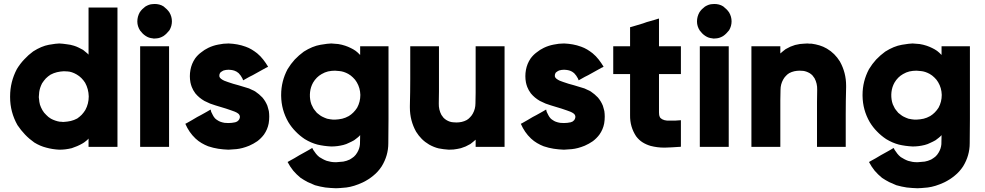

<svg xmlns="http://www.w3.org/2000/svg" viewBox="-20 -749 5090 992"><path d="M437.5 -466.8Q437.5 -492.2 437.5 -516.6Q437.5 -541 437.5 -566.4Q437.5 -586.9 437.5 -607.4Q437.5 -627.9 437.5 -648.4Q437.5 -664.1 437.5 -679.7Q437.5 -694.3 437.5 -710Q440.4 -710 443.4 -710Q445.3 -710 448.2 -710Q452.1 -710 457 -710Q461.9 -710 466.8 -710Q476.6 -710 486.3 -710Q496.1 -710 506.8 -710Q516.6 -710 526.4 -710Q537.1 -710 546.9 -710Q556.6 -710 567.4 -710Q577.1 -710 586.9 -710Q586.9 -707 586.9 -705.1Q586.9 -702.1 586.9 -700.2Q586.9 -620.1 586.9 -541Q586.9 -460.9 586.9 -381.8Q586.9 -327.1 586.9 -272.5Q586.9 -217.8 586.9 -163.1Q586.9 -120.1 586.9 -77.1Q586.9 -33.2 586.9 9.8Q584 9.8 582 9.8Q579.1 9.8 577.1 9.8Q562.5 9.8 547.9 9.8Q533.2 9.8 518.6 9.8Q507.8 9.8 498 9.8Q488.3 9.8 478.5 9.8Q467.8 9.8 458 9.8Q448.2 9.8 437.5 9.8Q437.5 7.8 437.5 4.9Q437.5 2.9 437.5 0Q437.5 -6.8 437.5 -13.7Q437.5 -20.5 437.5 -26.4Q437.5 -28.3 437.5 -30.3Q437.5 -31.2 437.5 -33.2Q431.6 -25.4 422.9 -19.5Q415 -12.7 406.2 -7.8Q392.6 0 378.9 5.9Q365.2 11.7 350.6 16.6Q334 20.5 318.4 22.5Q302.7 24.4 286.1 24.4Q250 22.5 218.8 13.7Q187.5 5.9 157.2 -12.7Q130.9 -31.2 109.4 -53.7Q87.9 -76.2 70.3 -102.5Q32.2 -169.9 32.2 -247.1Q32.2 -249 32.2 -251Q32.2 -326.2 67.4 -392.6Q84 -419.9 105.5 -442.4Q126 -464.8 151.4 -483.4Q194.3 -510.7 232.4 -517.6Q271.5 -524.4 286.1 -524.4Q305.7 -523.4 324.2 -520.5Q343.8 -518.6 362.3 -512.7Q375 -508.8 386.7 -502.9Q397.5 -498 409.2 -491.2Q415 -486.3 419.9 -482.4Q425.8 -478.5 430.7 -473.6Q433.6 -471.7 434.6 -469.7Q436.5 -468.8 437.5 -466.8ZM180.7 -250Q180.7 -247.1 180.7 -244.1Q181.6 -241.2 181.6 -238.3Q182.6 -222.7 186.5 -208Q191.4 -193.4 199.2 -179.7Q207 -166 218.8 -155.3Q229.5 -143.6 243.2 -135.7Q253.9 -129.9 265.6 -126Q276.4 -122.1 289.1 -120.1Q290 -120.1 292 -120.1Q293 -120.1 294.9 -120.1Q300.8 -119.1 303.7 -119.1Q307.6 -119.1 309.6 -119.1Q328.1 -120.1 345.7 -124Q362.3 -127.9 378.9 -136.7Q391.6 -145.5 402.3 -156.2Q413.1 -168 420.9 -180.7Q438.5 -212.9 438.5 -251Q437.5 -289.1 419.9 -321.3Q411.1 -335 400.4 -345.7Q389.6 -356.4 376 -364.3Q350.6 -378.9 329.1 -379.9Q307.6 -380.9 309.6 -380.9Q291 -379.9 274.4 -376Q257.8 -372.1 241.2 -363.3Q227.5 -354.5 216.8 -343.8Q206.1 -332 197.3 -318.4Q185.5 -294.9 182.6 -273.4Q180.7 -252 180.7 -250Z M778.3 -549.8Q776.4 -549.8 773.4 -549.8Q771.5 -549.8 769.5 -550.8Q758.8 -551.8 750 -554.7Q741.2 -557.6 732.4 -563.5Q723.6 -569.3 716.8 -576.2Q710 -583 704.1 -590.8Q689.5 -613.3 689.5 -637.7Q689.5 -663.1 702.1 -685.5Q708 -694.3 714.8 -701.2Q722.7 -709 730.5 -714.8Q750 -726.6 765.6 -727.5Q781.2 -728.5 778.3 -728.5Q791 -728.5 802.7 -725.6Q814.5 -722.7 825.2 -715.8Q834 -709 841.8 -701.2Q849.6 -693.4 855.5 -684.6Q868.2 -663.1 868.2 -638.7Q868.2 -614.3 855.5 -592.8Q848.6 -584 840.8 -576.2Q833 -568.4 824.2 -562.5Q805.7 -551.8 790 -550.8Q775.4 -549.8 778.3 -549.8ZM704.1 0Q704.1 -17.6 704.1 -36.1Q704.1 -53.7 704.1 -71.3Q704.1 -110.4 704.1 -149.4Q704.1 -188.5 704.1 -227.5Q704.1 -266.6 704.1 -305.7Q704.1 -344.7 704.1 -383.8Q704.1 -415 704.1 -446.3Q704.1 -478.5 704.1 -509.8Q707 -509.8 709 -509.8Q711.9 -509.8 713.9 -509.8Q728.5 -509.8 743.2 -509.8Q757.8 -509.8 772.5 -509.8Q783.2 -509.8 793 -509.8Q802.7 -509.8 813.5 -509.8Q823.2 -509.8 833 -509.8Q842.8 -509.8 853.5 -509.8Q853.5 -507.8 853.5 -504.9Q853.5 -502.9 853.5 -500Q853.5 -443.4 853.5 -386.7Q853.5 -329.1 853.5 -272.5Q853.5 -233.4 853.5 -194.3Q853.5 -155.3 853.5 -116.2Q853.5 -85 853.5 -53.7Q853.5 -21.5 853.5 9.8Q850.6 9.8 848.6 9.8Q845.7 9.8 842.8 9.8Q828.1 9.8 813.5 9.8Q798.8 9.8 784.2 9.8Q774.4 9.8 764.6 9.8Q754.9 9.8 744.1 9.8Q734.4 9.8 724.6 9.8Q713.9 9.8 704.1 9.8Q704.1 7.8 704.1 4.9Q704.1 2.9 704.1 0Z M1161.1 -388.7Q1154.3 -388.7 1147.5 -387.7Q1141.6 -386.7 1134.8 -384.8Q1129.9 -382.8 1126 -379.9Q1122.1 -377.9 1118.2 -374Q1117.2 -372.1 1115.2 -368.2Q1113.3 -364.3 1113.3 -358.4Q1113.3 -357.4 1113.3 -356.4Q1113.3 -355.5 1113.3 -354.5Q1114.3 -350.6 1116.2 -347.7Q1118.2 -344.7 1122.1 -341.8Q1129.9 -335.9 1138.7 -332Q1148.4 -328.1 1157.2 -325.2Q1184.6 -315.4 1211.9 -308.6Q1239.3 -300.8 1266.6 -292Q1275.4 -288.1 1283.2 -284.2Q1291 -281.2 1298.8 -276.4Q1319.3 -262.7 1335.9 -245.1Q1351.6 -226.6 1361.3 -203.1Q1363.3 -196.3 1365.2 -189.5Q1367.2 -182.6 1369.1 -174.8Q1371.1 -160.2 1371.1 -146.5Q1371.1 -128.9 1368.2 -111.3Q1362.3 -80.1 1343.8 -53.7Q1329.1 -34.2 1309.6 -19.5Q1290 -5.9 1267.6 3.9Q1231.4 18.6 1201.2 21.5Q1170.9 24.4 1160.2 24.4Q1132.8 23.4 1107.4 19.5Q1082 15.6 1055.7 6.8Q1038.1 0 1021.5 -9.8Q1004.9 -19.5 990.2 -33.2Q972.7 -49.8 960 -68.4Q947.3 -86.9 937.5 -109.4Q939.5 -110.4 941.4 -111.3Q943.4 -112.3 945.3 -113.3Q959 -121.1 972.7 -128.9Q985.4 -136.7 999 -144.5Q1007.8 -149.4 1017.6 -154.3Q1026.4 -159.2 1035.2 -164.1Q1043 -168.9 1050.8 -172.9Q1059.6 -177.7 1067.4 -182.6Q1067.4 -182.6 1068.4 -182.6Q1069.3 -178.7 1071.3 -170.9Q1075.2 -162.1 1080.1 -153.3Q1084 -145.5 1090.8 -137.7Q1096.7 -131.8 1103.5 -127.9Q1110.4 -123 1118.2 -120.1Q1128.9 -116.2 1140.6 -114.3Q1152.3 -113.3 1160.2 -113.3Q1168.9 -113.3 1177.7 -114.3Q1186.5 -115.2 1195.3 -117.2Q1200.2 -119.1 1205.1 -121.1Q1209 -124 1212.9 -127.9Q1216.8 -132.8 1218.8 -139.6Q1220.7 -146.5 1217.8 -153.3Q1216.8 -155.3 1214.8 -158.2Q1212.9 -160.2 1210.9 -162.1Q1203.1 -168 1193.4 -171.9Q1183.6 -175.8 1174.8 -178.7Q1147.5 -188.5 1120.1 -196.3Q1092.8 -204.1 1065.4 -213.9Q1057.6 -216.8 1050.8 -220.7Q1043 -223.6 1036.1 -227.5Q1022.5 -235.4 1010.7 -245.1Q999 -254.9 989.3 -266.6Q989.3 -266.6 989.3 -266.6Q989.3 -266.6 989.3 -266.6Q983.4 -274.4 978.5 -283.2Q974.6 -291 970.7 -299.8Q968.8 -305.7 966.8 -311.5Q964.8 -317.4 963.9 -323.2Q958 -355.5 963.9 -387.7Q969.7 -419.9 988.3 -447.3Q1002 -465.8 1019.5 -478.5Q1036.1 -492.2 1056.6 -502Q1081.1 -513.7 1107.4 -518.6Q1133.8 -524.4 1161.1 -524.4Q1184.6 -523.4 1206.1 -519.5Q1227.5 -515.6 1249 -507.8Q1265.6 -502 1280.3 -493.2Q1294.9 -484.4 1308.6 -473.6Q1326.2 -459 1339.8 -441.4Q1353.5 -423.8 1365.2 -404.3Q1362.3 -403.3 1360.4 -401.4Q1358.4 -400.4 1355.5 -399.4Q1342.8 -391.6 1329.1 -384.8Q1316.4 -377.9 1302.7 -370.1Q1293.9 -365.2 1285.2 -360.4Q1276.4 -355.5 1267.6 -351.6Q1259.8 -346.7 1252 -342.8Q1244.1 -338.9 1236.3 -334Q1235.4 -336.9 1234.4 -338.9Q1233.4 -341.8 1232.4 -343.8Q1228.5 -351.6 1223.6 -358.4Q1218.8 -365.2 1212.9 -371.1Q1208 -375 1202.1 -378.9Q1197.3 -381.8 1191.4 -383.8Q1182.6 -386.7 1173.8 -387.7Q1165 -388.7 1161.1 -388.7Z M1840.8 -464.8Q1840.8 -465.8 1840.8 -466.8Q1840.8 -466.8 1840.8 -467.8Q1840.8 -472.7 1840.8 -477.5Q1840.8 -482.4 1840.8 -487.3Q1840.8 -493.2 1840.8 -499Q1840.8 -504.9 1840.8 -509.8Q1843.8 -509.8 1846.7 -509.8Q1848.6 -509.8 1851.6 -509.8Q1855.5 -509.8 1860.4 -509.8Q1864.3 -509.8 1869.1 -509.8Q1878.9 -509.8 1888.7 -509.8Q1898.4 -509.8 1908.2 -509.8Q1918 -509.8 1927.7 -509.8Q1937.5 -509.8 1948.2 -509.8Q1958 -509.8 1967.8 -509.8Q1977.5 -509.8 1987.3 -509.8Q1987.3 -507.8 1987.3 -504.9Q1987.3 -502.9 1987.3 -500Q1987.3 -446.3 1987.3 -391.6Q1987.3 -337.9 1987.3 -283.2Q1987.3 -246.1 1987.3 -209Q1987.3 -171.9 1987.3 -134.8Q1987.3 -72.3 1986.3 -8.8Q1986.3 54.7 1952.1 110.4Q1933.6 138.7 1909.2 158.2Q1884.8 178.7 1854.5 193.4Q1808.6 214.8 1769.5 219.7Q1730.5 223.6 1715.8 223.6Q1688.5 222.7 1661.1 219.7Q1634.8 215.8 1607.4 208Q1587.9 200.2 1569.3 191.4Q1550.8 181.6 1533.2 169.9Q1511.7 152.3 1495.1 132.8Q1478.5 112.3 1465.8 87.9Q1467.8 86.9 1469.7 85.9Q1471.7 85 1474.6 83Q1487.3 76.2 1501 68.4Q1513.7 60.5 1527.3 52.7Q1536.1 47.9 1544.9 43Q1553.7 38.1 1562.5 33.2Q1570.3 28.3 1578.1 24.4Q1585 19.5 1592.8 15.6Q1594.7 17.6 1595.7 19.5Q1596.7 22.5 1597.7 24.4Q1604.5 35.2 1612.3 44.9Q1619.1 53.7 1629.9 62.5Q1638.7 68.4 1648.4 73.2Q1657.2 78.1 1668 82Q1691.4 88.9 1709 88.9Q1726.6 88.9 1719.7 88.9Q1738.3 87.9 1753.9 85.9Q1770.5 83 1787.1 75.2Q1798.8 68.4 1808.6 60.5Q1818.4 51.8 1825.2 40Q1837.9 19.5 1839.8 -3.9Q1840.8 -26.4 1840.8 -49.8Q1840.8 -50.8 1840.8 -50.8Q1840.8 -50.8 1840.8 -50.8Q1834 -43 1826.2 -37.1Q1817.4 -30.3 1809.6 -24.4Q1795.9 -16.6 1782.2 -10.7Q1769.5 -3.9 1753.9 0Q1738.3 3.9 1722.7 5.9Q1707 7.8 1691.4 7.8Q1653.3 5.9 1620.1 -2Q1586.9 -10.7 1554.7 -30.3Q1528.3 -47.9 1507.8 -69.3Q1486.3 -90.8 1469.7 -118.2Q1433.6 -180.7 1432.6 -253.9Q1432.6 -256.8 1432.6 -258.8Q1432.6 -329.1 1465.8 -391.6Q1482.4 -418.9 1502.9 -441.4Q1524.4 -463.9 1549.8 -482.4Q1594.7 -510.7 1635.7 -517.6Q1675.8 -524.4 1691.4 -524.4Q1710 -523.4 1727.5 -521.5Q1746.1 -518.6 1763.7 -512.7Q1778.3 -507.8 1792 -501Q1804.7 -495.1 1817.4 -486.3Q1823.2 -481.4 1829.1 -476.6Q1835 -471.7 1839.8 -465.8Q1840.8 -465.8 1840.8 -465.8Q1840.8 -464.8 1840.8 -464.8ZM1710.9 -383.8Q1692.4 -383.8 1674.8 -379.9Q1658.2 -376 1641.6 -366.2Q1627.9 -358.4 1617.2 -347.7Q1605.5 -335.9 1597.7 -322.3Q1585 -299.8 1582 -273.4Q1579.1 -248 1585 -222.7Q1586.9 -215.8 1588.9 -210Q1591.8 -204.1 1594.7 -198.2Q1598.6 -188.5 1604.5 -181.6Q1610.4 -173.8 1617.2 -166Q1624 -160.2 1630.9 -155.3Q1636.7 -150.4 1644.5 -146.5Q1650.4 -143.6 1657.2 -140.6Q1663.1 -138.7 1669.9 -135.7Q1688.5 -131.8 1701.2 -130.9Q1713.9 -130.9 1710.9 -130.9Q1730.5 -131.8 1748 -135.7Q1764.6 -139.6 1782.2 -149.4Q1794.9 -157.2 1805.7 -168Q1816.4 -178.7 1825.2 -192.4Q1841.8 -222.7 1841.8 -258.8Q1840.8 -294.9 1823.2 -324.2Q1815.4 -337.9 1803.7 -348.6Q1793 -359.4 1779.3 -367.2Q1755.9 -379.9 1734.4 -381.8Q1713.9 -383.8 1710.9 -383.8Z M2437.5 -27.3Q2431.6 -21.5 2423.8 -15.6Q2417 -9.8 2410.2 -4.9Q2398.4 2 2385.7 7.8Q2374 12.7 2361.3 16.6Q2360.4 16.6 2342.8 20.5Q2326.2 24.4 2298.8 24.4Q2270.5 22.5 2246.1 17.6Q2221.7 11.7 2197.3 -2Q2175.8 -14.6 2159.2 -31.2Q2142.6 -47.9 2129.9 -68.4Q2097.7 -126 2097.7 -193.4Q2097.7 -198.2 2097.7 -202.1Q2099.6 -274.4 2099.6 -340.8Q2099.6 -365.2 2099.6 -389.6Q2099.6 -414.1 2099.6 -438.5Q2099.6 -457 2099.6 -474.6Q2099.6 -492.2 2099.6 -509.8Q2101.6 -509.8 2104.5 -509.8Q2107.4 -509.8 2109.4 -509.8Q2124 -509.8 2138.7 -509.8Q2153.3 -509.8 2168 -509.8Q2177.7 -509.8 2188.5 -509.8Q2198.2 -509.8 2208 -509.8Q2218.8 -509.8 2228.5 -509.8Q2238.3 -509.8 2248 -509.8Q2248 -507.8 2248 -504.9Q2248 -502.9 2248 -500Q2248 -466.8 2248 -433.6Q2248 -400.4 2248 -367.2Q2248 -344.7 2248 -322.3Q2248 -299.8 2248 -277.3Q2248 -248 2247.1 -214.8Q2246.1 -182.6 2260.7 -155.3Q2265.6 -147.5 2271.5 -140.6Q2278.3 -133.8 2286.1 -128.9Q2303.7 -118.2 2321.3 -117.2Q2338.9 -116.2 2337.9 -116.2Q2351.6 -116.2 2365.2 -119.1Q2378.9 -122.1 2391.6 -128.9Q2401.4 -134.8 2409.2 -143.6Q2417 -151.4 2422.9 -162.1Q2436.5 -186.5 2436.5 -214.8Q2437.5 -242.2 2437.5 -269.5Q2437.5 -292 2437.5 -315.4Q2437.5 -337.9 2437.5 -360.4Q2437.5 -381.8 2437.5 -403.3Q2437.5 -424.8 2437.5 -446.3Q2437.5 -461.9 2437.5 -478.5Q2437.5 -494.1 2437.5 -509.8Q2440.4 -509.8 2442.4 -509.8Q2445.3 -509.8 2447.3 -509.8Q2452.1 -509.8 2457 -509.8Q2460.9 -509.8 2465.8 -509.8Q2475.6 -509.8 2486.3 -509.8Q2496.1 -509.8 2505.9 -509.8Q2516.6 -509.8 2526.4 -509.8Q2536.1 -509.8 2545.9 -509.8Q2556.6 -509.8 2566.4 -509.8Q2576.2 -509.8 2586.9 -509.8Q2586.9 -507.8 2586.9 -504.9Q2586.9 -502.9 2586.9 -500Q2586.9 -443.4 2586.9 -386.7Q2586.9 -329.1 2586.9 -272.5Q2586.9 -233.4 2586.9 -194.3Q2586.9 -155.3 2586.9 -116.2Q2586.9 -85 2586.9 -53.7Q2586.9 -21.5 2586.9 9.8Q2584 9.8 2581.1 9.8Q2579.1 9.8 2576.2 9.8Q2561.5 9.8 2546.9 9.8Q2532.2 9.8 2517.6 9.8Q2507.8 9.8 2498 9.8Q2487.3 9.8 2477.5 9.8Q2467.8 9.8 2457 9.8Q2447.3 9.8 2437.5 9.8Q2437.5 7.8 2437.5 4.9Q2437.5 2.9 2437.5 0Q2437.5 -6.8 2437.5 -12.7Q2437.5 -19.5 2437.5 -25.4Q2437.5 -26.4 2437.5 -26.4Q2437.5 -27.3 2437.5 -27.3Z M2894.5 -388.7Q2887.7 -388.7 2880.9 -387.7Q2875 -386.7 2868.2 -384.8Q2863.3 -382.8 2859.4 -379.9Q2855.5 -377.9 2851.6 -374Q2850.6 -372.1 2848.6 -368.2Q2846.7 -364.3 2846.7 -358.4Q2846.7 -357.4 2846.7 -356.4Q2846.7 -355.5 2846.7 -354.5Q2847.7 -350.6 2849.6 -347.7Q2851.6 -344.7 2855.5 -341.8Q2863.3 -335.9 2872.1 -332Q2881.8 -328.1 2890.6 -325.2Q2918 -315.4 2945.3 -308.6Q2972.7 -300.8 3000 -292Q3008.8 -288.1 3016.6 -284.2Q3024.4 -281.2 3032.2 -276.4Q3052.7 -262.7 3069.3 -245.1Q3085 -226.6 3094.7 -203.1Q3096.7 -196.3 3098.6 -189.5Q3100.6 -182.6 3102.5 -174.8Q3104.5 -160.2 3104.5 -146.5Q3104.5 -128.9 3101.6 -111.3Q3095.7 -80.1 3077.1 -53.7Q3062.5 -34.2 3043 -19.5Q3023.4 -5.9 3001 3.9Q2964.8 18.6 2934.6 21.5Q2904.3 24.4 2893.6 24.4Q2866.2 23.4 2840.8 19.5Q2815.4 15.6 2789.1 6.8Q2771.5 0 2754.9 -9.8Q2738.3 -19.5 2723.6 -33.2Q2706.1 -49.8 2693.4 -68.4Q2680.7 -86.9 2670.9 -109.4Q2672.9 -110.4 2674.8 -111.3Q2676.8 -112.3 2678.7 -113.3Q2692.4 -121.1 2706.1 -128.9Q2718.8 -136.7 2732.4 -144.5Q2741.2 -149.4 2751 -154.3Q2759.8 -159.2 2768.6 -164.1Q2776.4 -168.9 2784.2 -172.9Q2793 -177.7 2800.8 -182.6Q2800.8 -182.6 2801.8 -182.6Q2802.7 -178.7 2804.7 -170.9Q2808.6 -162.1 2813.5 -153.3Q2817.4 -145.5 2824.2 -137.7Q2830.1 -131.8 2836.9 -127.9Q2843.8 -123 2851.6 -120.1Q2862.3 -116.2 2874 -114.3Q2885.7 -113.3 2893.6 -113.3Q2902.3 -113.3 2911.1 -114.3Q2919.9 -115.2 2928.7 -117.2Q2933.6 -119.1 2938.5 -121.1Q2942.4 -124 2946.3 -127.9Q2950.2 -132.8 2952.1 -139.6Q2954.1 -146.5 2951.2 -153.3Q2950.2 -155.3 2948.2 -158.2Q2946.3 -160.2 2944.3 -162.1Q2936.5 -168 2926.8 -171.9Q2917 -175.8 2908.2 -178.7Q2880.9 -188.5 2853.5 -196.3Q2826.2 -204.1 2798.8 -213.9Q2791 -216.8 2784.2 -220.7Q2776.4 -223.6 2769.5 -227.5Q2755.9 -235.4 2744.1 -245.1Q2732.4 -254.9 2722.7 -266.6Q2722.7 -266.6 2722.7 -266.6Q2722.7 -266.6 2722.7 -266.6Q2716.8 -274.4 2711.9 -283.2Q2708 -291 2704.1 -299.8Q2702.1 -305.7 2700.2 -311.5Q2698.2 -317.4 2697.3 -323.2Q2691.4 -355.5 2697.3 -387.7Q2703.1 -419.9 2721.7 -447.3Q2735.4 -465.8 2752.9 -478.5Q2769.5 -492.2 2790 -502Q2814.5 -513.7 2840.8 -518.6Q2867.2 -524.4 2894.5 -524.4Q2918 -523.4 2939.5 -519.5Q2960.9 -515.6 2982.4 -507.8Q2999 -502 3013.7 -493.2Q3028.3 -484.4 3042 -473.6Q3059.6 -459 3073.2 -441.4Q3086.9 -423.8 3098.6 -404.3Q3095.7 -403.3 3093.8 -401.4Q3091.8 -400.4 3088.9 -399.4Q3076.2 -391.6 3062.5 -384.8Q3049.8 -377.9 3036.1 -370.1Q3027.3 -365.2 3018.6 -360.4Q3009.8 -355.5 3001 -351.6Q2993.2 -346.7 2985.4 -342.8Q2977.5 -338.9 2969.7 -334Q2968.8 -336.9 2967.8 -338.9Q2966.8 -341.8 2965.8 -343.8Q2961.9 -351.6 2957 -358.4Q2952.1 -365.2 2946.3 -371.1Q2941.4 -375 2935.5 -378.9Q2930.7 -381.8 2924.8 -383.8Q2916 -386.7 2907.2 -387.7Q2898.4 -388.7 2894.5 -388.7Z M3384.8 -509.8Q3395.5 -509.8 3405.3 -509.8Q3416 -509.8 3425.8 -509.8Q3434.6 -509.8 3443.4 -509.8Q3452.1 -509.8 3461.9 -509.8Q3470.7 -509.8 3479.5 -509.8Q3488.3 -509.8 3498 -509.8Q3498 -507.8 3498 -504.9Q3498 -502.9 3498 -500Q3498 -486.3 3498 -471.7Q3498 -458 3498 -443.4Q3498 -433.6 3498 -423.8Q3498 -415 3498 -405.3Q3498 -395.5 3498 -385.7Q3498 -376 3498 -366.2Q3495.1 -366.2 3493.2 -366.2Q3490.2 -366.2 3488.3 -366.2Q3483.4 -366.2 3479.5 -366.2Q3475.6 -366.2 3471.7 -366.2Q3462.9 -366.2 3454.1 -366.2Q3445.3 -366.2 3436.5 -366.2Q3427.7 -366.2 3418.9 -366.2Q3410.2 -366.2 3401.4 -366.2Q3397.5 -366.2 3392.6 -366.2Q3388.7 -366.2 3384.8 -366.2Q3384.8 -344.7 3384.8 -323.2Q3384.8 -302.7 3384.8 -281.2Q3384.8 -265.6 3384.8 -249Q3384.8 -232.4 3384.8 -216.8Q3384.8 -204.1 3384.8 -192.4Q3384.8 -179.7 3384.8 -168Q3384.8 -162.1 3385.7 -155.3Q3386.7 -149.4 3389.6 -143.6Q3391.6 -139.6 3394.5 -137.7Q3397.5 -134.8 3401.4 -132.8Q3412.1 -127 3425.8 -126Q3438.5 -126 3451.2 -126Q3456.1 -126 3460.9 -126Q3465.8 -126 3470.7 -126Q3477.5 -127 3484.4 -127Q3491.2 -127 3498 -127.9Q3498 -125 3498 -122.1Q3498 -120.1 3498 -117.2Q3498 -102.5 3498 -88.9Q3498 -74.2 3498 -60.5Q3498 -50.8 3498 -42Q3498 -32.2 3498 -23.4Q3498 -15.6 3498 -6.8Q3498 1 3498 8.8Q3495.1 8.8 3493.2 9.8Q3491.2 9.8 3489.3 9.8Q3451.2 12.7 3415 13.7Q3413.1 13.7 3411.1 13.7Q3376 13.7 3341.8 4.9Q3318.4 -2 3299.8 -13.7Q3281.2 -25.4 3266.6 -44.9Q3234.4 -93.8 3235.4 -153.3Q3235.4 -213.9 3235.4 -268.6Q3235.4 -285.2 3235.4 -301.8Q3235.4 -318.4 3235.4 -335Q3235.4 -342.8 3235.4 -350.6Q3235.4 -358.4 3235.4 -366.2Q3228.5 -366.2 3220.7 -366.2Q3213.9 -366.2 3206.1 -366.2Q3199.2 -366.2 3192.4 -366.2Q3185.5 -366.2 3178.7 -366.2Q3171.9 -366.2 3164.1 -366.2Q3156.2 -366.2 3148.4 -366.2Q3148.4 -368.2 3148.4 -371.1Q3148.4 -373 3148.4 -376Q3148.4 -389.6 3148.4 -404.3Q3148.4 -418 3148.4 -432.6Q3148.4 -442.4 3148.4 -452.1Q3148.4 -460.9 3148.4 -470.7Q3148.4 -480.5 3148.4 -490.2Q3148.4 -500 3148.4 -509.8Q3151.4 -509.8 3154.3 -509.8Q3156.2 -509.8 3159.2 -509.8Q3168.9 -509.8 3178.7 -509.8Q3188.5 -509.8 3198.2 -509.8Q3205.1 -509.8 3211.9 -509.8Q3218.8 -509.8 3225.6 -509.8Q3228.5 -509.8 3230.5 -509.8Q3233.4 -509.8 3235.4 -509.8Q3235.4 -518.6 3235.4 -528.3Q3235.4 -537.1 3235.4 -545.9Q3235.4 -553.7 3235.4 -561.5Q3235.4 -569.3 3235.4 -577.1Q3235.4 -585 3235.4 -592.8Q3235.4 -600.6 3235.4 -608.4Q3237.3 -609.4 3239.3 -609.4Q3241.2 -610.4 3243.2 -610.4Q3257.8 -615.2 3272.5 -619.1Q3287.1 -624 3301.8 -627.9Q3311.5 -631.8 3321.3 -634.8Q3332 -637.7 3341.8 -640.6Q3352.5 -643.6 3362.3 -646.5Q3373 -650.4 3383.8 -653.3Q3383.8 -652.3 3383.8 -652.3Q3384.8 -652.3 3384.8 -652.3Q3384.8 -649.4 3384.8 -646.5Q3384.8 -642.6 3384.8 -639.6Q3384.8 -624 3384.8 -608.4Q3384.8 -591.8 3384.8 -576.2Q3384.8 -565.4 3384.8 -554.7Q3384.8 -543.9 3384.8 -532.2Q3384.8 -529.3 3384.8 -525.4Q3384.8 -521.5 3384.8 -518.6Q3384.8 -515.6 3384.8 -513.7Q3384.8 -511.7 3384.8 -509.8Z M3669.9 -549.8Q3668 -549.8 3665 -549.8Q3663.1 -549.8 3661.1 -550.8Q3650.4 -551.8 3641.6 -554.7Q3632.8 -557.6 3624 -563.5Q3615.2 -569.3 3608.4 -576.2Q3601.6 -583 3595.7 -590.8Q3581.1 -613.3 3581.1 -637.7Q3581.1 -663.1 3593.8 -685.5Q3599.6 -694.3 3606.4 -701.2Q3614.3 -709 3622.1 -714.8Q3641.6 -726.6 3657.2 -727.5Q3672.9 -728.5 3669.9 -728.5Q3682.6 -728.5 3694.3 -725.6Q3706.1 -722.7 3716.8 -715.8Q3725.6 -709 3733.4 -701.2Q3741.2 -693.4 3747.1 -684.6Q3759.8 -663.1 3759.8 -638.7Q3759.8 -614.3 3747.1 -592.8Q3740.2 -584 3732.4 -576.2Q3724.6 -568.4 3715.8 -562.5Q3697.3 -551.8 3681.6 -550.8Q3667 -549.8 3669.9 -549.8ZM3595.7 0Q3595.7 -17.6 3595.7 -36.1Q3595.7 -53.7 3595.7 -71.3Q3595.7 -110.4 3595.7 -149.4Q3595.7 -188.5 3595.7 -227.5Q3595.7 -266.6 3595.7 -305.7Q3595.7 -344.7 3595.7 -383.8Q3595.7 -415 3595.7 -446.3Q3595.7 -478.5 3595.7 -509.8Q3598.6 -509.8 3600.6 -509.8Q3603.5 -509.8 3605.5 -509.8Q3620.1 -509.8 3634.8 -509.8Q3649.4 -509.8 3664.1 -509.8Q3674.8 -509.8 3684.6 -509.8Q3694.3 -509.8 3705.1 -509.8Q3714.8 -509.8 3724.6 -509.8Q3734.4 -509.8 3745.1 -509.8Q3745.1 -507.8 3745.1 -504.9Q3745.1 -502.9 3745.1 -500Q3745.1 -443.4 3745.1 -386.7Q3745.1 -329.1 3745.1 -272.5Q3745.1 -233.4 3745.1 -194.3Q3745.1 -155.3 3745.1 -116.2Q3745.1 -85 3745.1 -53.7Q3745.1 -21.5 3745.1 9.8Q3742.2 9.8 3740.2 9.8Q3737.3 9.8 3734.4 9.8Q3719.7 9.8 3705.1 9.8Q3690.4 9.8 3675.8 9.8Q3666 9.8 3656.2 9.8Q3646.5 9.8 3635.7 9.8Q3626 9.8 3616.2 9.8Q3605.5 9.8 3595.7 9.8Q3595.7 7.8 3595.7 4.9Q3595.7 2.9 3595.7 0Z M4011.7 -472.7Q4017.6 -478.5 4025.4 -484.4Q4032.2 -490.2 4039.1 -495.1Q4050.8 -502 4063.5 -507.8Q4075.2 -512.7 4087.9 -516.6Q4115.2 -523.4 4134.8 -523.4Q4154.3 -524.4 4150.4 -524.4Q4156.2 -523.4 4162.1 -523.4Q4167 -523.4 4172.9 -523.4Q4194.3 -520.5 4213.9 -514.6Q4233.4 -508.8 4252 -498Q4273.4 -485.4 4290 -468.8Q4306.6 -452.1 4319.3 -431.6Q4351.6 -374 4351.6 -306.6Q4351.6 -301.8 4351.6 -297.9Q4349.6 -225.6 4349.6 -159.2Q4349.6 -134.8 4349.6 -110.4Q4349.6 -85.9 4349.6 -61.5Q4349.6 -43 4349.6 -25.4Q4349.6 -7.8 4349.6 9.8Q4347.7 9.8 4344.7 9.8Q4341.8 9.8 4339.8 9.8Q4325.2 9.8 4310.5 9.8Q4295.9 9.8 4281.2 9.8Q4270.5 9.8 4260.7 9.8Q4251 9.8 4241.2 9.8Q4230.5 9.8 4220.7 9.8Q4210.9 9.8 4201.2 9.8Q4201.2 7.8 4201.2 4.9Q4201.2 2.9 4201.2 0Q4201.2 -33.2 4201.2 -66.4Q4201.2 -99.6 4201.2 -132.8Q4201.2 -155.3 4201.2 -177.7Q4201.2 -200.2 4201.2 -222.7Q4201.2 -252 4202.1 -285.2Q4203.1 -317.4 4188.5 -344.7Q4183.6 -352.5 4177.7 -359.4Q4170.9 -366.2 4163.1 -371.1Q4145.5 -380.9 4129.9 -382.8Q4113.3 -383.8 4111.3 -383.8Q4097.7 -383.8 4084 -380.9Q4070.3 -377.9 4057.6 -371.1Q4047.9 -365.2 4040 -356.4Q4032.2 -348.6 4026.4 -337.9Q4012.7 -313.5 4012.7 -285.2Q4011.7 -257.8 4011.7 -230.5Q4011.7 -208 4011.7 -184.6Q4011.7 -162.1 4011.7 -139.6Q4011.7 -118.2 4011.7 -96.7Q4011.7 -75.2 4011.7 -53.7Q4011.7 -38.1 4011.7 -21.5Q4011.7 -5.9 4011.7 9.8Q4008.8 9.8 4006.8 9.8Q4003.9 9.8 4002 9.8Q3987.3 9.8 3972.7 9.8Q3958 9.8 3943.4 9.8Q3932.6 9.8 3922.9 9.8Q3913.1 9.8 3902.3 9.8Q3892.6 9.8 3882.8 9.8Q3873 9.8 3862.3 9.8Q3862.3 7.8 3862.3 4.9Q3862.3 2.9 3862.3 0Q3862.3 -56.6 3862.3 -113.3Q3862.3 -170.9 3862.3 -227.5Q3862.3 -266.6 3862.3 -305.7Q3862.3 -344.7 3862.3 -383.8Q3862.3 -415 3862.3 -446.3Q3862.3 -478.5 3862.3 -509.8Q3865.2 -509.8 3868.2 -509.8Q3870.1 -509.8 3873 -509.8Q3887.7 -509.8 3902.3 -509.8Q3917 -509.8 3931.6 -509.8Q3941.4 -509.8 3951.2 -509.8Q3961.9 -509.8 3971.7 -509.8Q3981.4 -509.8 3991.2 -509.8Q4002 -509.8 4011.7 -509.8Q4011.7 -507.8 4011.7 -504.9Q4011.7 -502.9 4011.7 -500Q4011.7 -493.2 4011.7 -487.3Q4011.7 -480.5 4011.7 -474.6Q4011.7 -473.6 4011.7 -473.6Q4011.7 -472.7 4011.7 -472.7Z M4844.7 -464.8Q4844.7 -465.8 4844.7 -466.8Q4844.7 -466.8 4844.7 -467.8Q4844.7 -472.7 4844.7 -477.5Q4844.7 -482.4 4844.7 -487.3Q4844.7 -493.2 4844.7 -499Q4844.7 -504.9 4844.7 -509.8Q4847.7 -509.8 4850.6 -509.8Q4852.5 -509.8 4855.5 -509.8Q4859.4 -509.8 4864.3 -509.8Q4868.2 -509.8 4873 -509.8Q4882.8 -509.8 4892.6 -509.8Q4902.3 -509.8 4912.1 -509.8Q4921.9 -509.8 4931.6 -509.8Q4941.4 -509.8 4952.1 -509.8Q4961.9 -509.8 4971.7 -509.8Q4981.4 -509.8 4991.2 -509.8Q4991.2 -507.8 4991.2 -504.9Q4991.2 -502.9 4991.2 -500Q4991.2 -446.3 4991.2 -391.6Q4991.2 -337.9 4991.2 -283.2Q4991.2 -246.1 4991.2 -209Q4991.2 -171.9 4991.2 -134.8Q4991.2 -72.3 4990.2 -8.8Q4990.2 54.7 4956.1 110.4Q4937.5 138.7 4913.1 158.2Q4888.7 178.7 4858.4 193.4Q4812.5 214.8 4773.4 219.7Q4734.4 223.6 4719.7 223.6Q4692.4 222.7 4665 219.7Q4638.7 215.8 4611.3 208Q4591.8 200.2 4573.2 191.4Q4554.7 181.6 4537.1 169.9Q4515.6 152.3 4499 132.8Q4482.4 112.3 4469.7 87.9Q4471.7 86.9 4473.6 85.9Q4475.6 85 4478.5 83Q4491.2 76.2 4504.9 68.4Q4517.6 60.5 4531.2 52.7Q4540 47.9 4548.8 43Q4557.6 38.1 4566.4 33.2Q4574.2 28.3 4582 24.4Q4588.9 19.5 4596.7 15.6Q4598.6 17.6 4599.6 19.5Q4600.6 22.5 4601.6 24.4Q4608.4 35.2 4616.2 44.9Q4623 53.7 4633.8 62.5Q4642.6 68.4 4652.3 73.2Q4661.1 78.1 4671.9 82Q4695.3 88.9 4712.9 88.9Q4730.5 88.9 4723.6 88.9Q4742.2 87.9 4757.8 85.9Q4774.4 83 4791 75.2Q4802.7 68.4 4812.5 60.5Q4822.3 51.8 4829.1 40Q4841.8 19.5 4843.8 -3.9Q4844.7 -26.4 4844.7 -49.8Q4844.7 -50.8 4844.7 -50.8Q4844.7 -50.8 4844.7 -50.8Q4837.9 -43 4830.1 -37.1Q4821.3 -30.3 4813.5 -24.4Q4799.8 -16.6 4786.1 -10.7Q4773.4 -3.9 4757.8 0Q4742.2 3.9 4726.6 5.9Q4710.9 7.8 4695.3 7.8Q4657.2 5.9 4624 -2Q4590.8 -10.7 4558.6 -30.3Q4532.2 -47.9 4511.7 -69.3Q4490.2 -90.8 4473.6 -118.2Q4437.5 -180.7 4436.5 -253.9Q4436.5 -256.8 4436.5 -258.8Q4436.5 -329.1 4469.7 -391.6Q4486.3 -418.9 4506.8 -441.4Q4528.3 -463.9 4553.7 -482.4Q4598.6 -510.7 4639.6 -517.6Q4679.7 -524.4 4695.3 -524.4Q4713.9 -523.4 4731.4 -521.5Q4750 -518.6 4767.6 -512.7Q4782.2 -507.8 4795.9 -501Q4808.6 -495.1 4821.3 -486.3Q4827.1 -481.4 4833 -476.6Q4838.9 -471.7 4843.8 -465.8Q4844.7 -465.8 4844.7 -465.8Q4844.7 -464.8 4844.7 -464.8ZM4714.8 -383.8Q4696.3 -383.8 4678.7 -379.9Q4662.1 -376 4645.5 -366.2Q4631.8 -358.4 4621.1 -347.7Q4609.4 -335.9 4601.6 -322.3Q4588.9 -299.8 4585.9 -273.4Q4583 -248 4588.9 -222.7Q4590.8 -215.8 4592.8 -210Q4595.7 -204.1 4598.6 -198.2Q4602.5 -188.5 4608.4 -181.6Q4614.3 -173.8 4621.1 -166Q4627.9 -160.2 4634.8 -155.3Q4640.6 -150.4 4648.4 -146.5Q4654.3 -143.6 4661.1 -140.6Q4667 -138.7 4673.8 -135.7Q4692.4 -131.8 4705.1 -130.9Q4717.8 -130.9 4714.8 -130.9Q4734.4 -131.8 4752 -135.7Q4768.6 -139.6 4786.1 -149.4Q4798.8 -157.2 4809.6 -168Q4820.3 -178.7 4829.1 -192.4Q4845.7 -222.7 4845.7 -258.8Q4844.7 -294.9 4827.1 -324.2Q4819.3 -337.9 4807.6 -348.6Q4796.9 -359.4 4783.2 -367.2Q4759.8 -379.9 4738.3 -381.8Q4717.8 -383.8 4714.8 -383.8Z"/></svg>

Font: LeFont
Style: Bold
Weight: 800
Designer: Leryon MEDIA
Version: Version 1.0